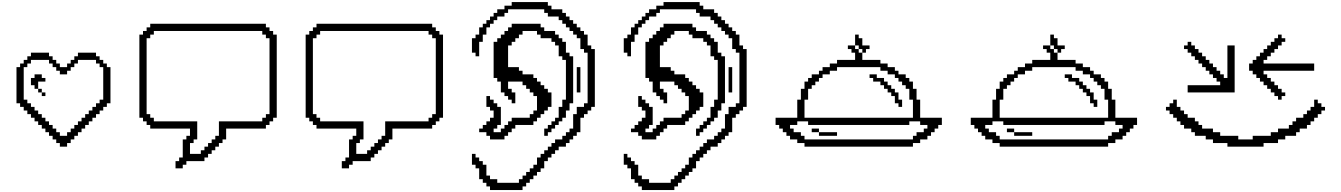

<svg xmlns="http://www.w3.org/2000/svg" viewBox="-20 -1449 13254 1897"><path d="M571.4 -35.7V0H642.9V-35.7H678.6V-71.4H714.3V-107.1H750V-142.9H785.7V-178.6H821.4V-214.3H857.1V-250H892.9V-285.7H928.6V-321.4H964.3V-357.1H1000V-392.9H1035.7V-428.6H1071.4V-785.7H1035.7V-821.4H1000V-857.1H964.3V-892.9H928.6V-928.6H750V-892.9H714.3V-857.1H678.6V-821.4H642.9V-785.7H571.4V-821.4H535.7V-857.1H500V-892.9H464.3V-928.6H285.7V-892.9H250V-857.1H214.3V-821.4H178.6V-785.7H142.9V-428.6H178.6V-392.9H214.3V-357.1H250V-321.4H285.7V-285.7H321.4V-250H357.1V-214.3H392.9V-178.6H428.6V-142.9H464.3V-107.1H500V-71.4H535.7V-35.7ZM571.4 -750V-714.3H642.9V-750H678.6V-785.7H714.3V-821.4H750V-857.1H928.6V-821.4H964.3V-785.7H1000V-464.3H964.3V-428.6H928.6V-392.9H892.9V-357.1H857.1V-321.4H821.4V-285.7H785.7V-250H750V-214.3H714.3V-178.6H678.6V-142.9H642.9V-107.1H571.4V-142.9H535.7V-178.6H500V-214.3H464.3V-250H428.6V-285.7H392.9V-321.4H357.1V-357.1H321.4V-392.9H285.7V-428.6H250V-464.3H214.3V-785.7H250V-821.4H285.7V-857.1H464.3V-821.4H500V-785.7H535.7V-750ZM392.9 -678.6V-714.3H321.4V-678.6H285.7V-607.1H321.4V-571.4H357.1V-642.9H428.6V-678.6ZM392.9 -535.7V-571.4H357.1V-535.7ZM392.9 -535.7V-500H428.6V-535.7Z M1714.3 142.9V214.3H1785.7V178.6H1821.4V142.9H2000V107.1H2035.7V71.4H2071.4V35.7H2107.1V0H2142.9V-35.7H2178.6V-71.4H2214.3V-178.6H2607.1V-214.3H2642.9V-250H2678.6V-285.7H2714.3V-1107.1H2678.6V-1142.9H2642.9V-1178.6H2607.1V-1214.3H1464.3V-1178.6H1428.6V-1142.9H1392.9V-1107.1H1357.1V-285.7H1392.9V-250H1428.6V-214.3H1464.3V-178.6H1857.1V-107.1H1821.4V-71.4H1785.7V107.1H1750V142.9ZM1857.1 71.4V-35.7H1892.9V-71.4H1928.6V-250H1500V-285.7H1464.3V-321.4H1428.6V-1071.4H1464.3V-1107.1H1500V-1142.9H2571.4V-1107.1H2607.1V-1071.4H2642.9V-321.4H2607.1V-285.7H2571.4V-250H2142.9V-107.1H2107.1V-71.4H2071.4V-35.7H2035.7V0H2000V35.7H1964.3V71.4Z M3357.1 142.9V214.3H3428.6V178.6H3464.3V142.9H3642.9V107.1H3678.6V71.4H3714.3V35.7H3750V0H3785.7V-35.7H3821.4V-71.4H3857.1V-178.6H4250V-214.3H4285.7V-250H4321.4V-285.7H4357.1V-1107.1H4321.4V-1142.9H4285.7V-1178.6H4250V-1214.3H3107.1V-1178.6H3071.4V-1142.9H3035.7V-1107.1H3000V-285.7H3035.7V-250H3071.4V-214.3H3107.1V-178.6H3500V-107.1H3464.3V-71.4H3428.6V107.1H3392.9V142.9ZM3500 71.4V-35.7H3535.7V-71.4H3571.4V-250H3142.9V-285.7H3107.1V-321.4H3071.4V-1071.4H3107.1V-1107.1H3142.9V-1142.9H4214.3V-1107.1H4250V-1071.4H4285.7V-321.4H4250V-285.7H4214.3V-250H3785.7V-107.1H3750V-71.4H3714.3V-35.7H3678.6V0H3642.9V35.7H3607.1V71.4Z M4642.9 71.4V178.6H4678.6V214.3H4714.3V321.4H4750V357.1H4785.7V392.9H4821.4V428.6H5142.9V392.9H5178.6V357.1H5214.3V321.4H5250V285.7H5285.7V250H5321.4V214.3H5357.1V142.9H5392.9V107.1H5428.6V71.4H5464.3V35.7H5500V0H5571.4V-35.7H5607.1V-71.4H5642.9V-107.1H5678.6V-142.9H5714.3V-285.7H5750V-321.4H5785.7V-357.1H5821.4V-392.9H5857.1V-964.3H5821.4V-1000H5785.7V-1107.1H5750V-1142.9H5714.3V-1178.6H5678.6V-1214.3H5642.9V-1250H5607.1V-1285.7H5571.4V-1321.4H5535.7V-1357.1H5428.6V-1392.9H5392.9V-1428.6H5035.7V-1392.9H4964.3V-1357.1H4892.9V-1321.4H4857.1V-1285.7H4821.4V-1250H4785.7V-1214.3H4750V-1178.6H4714.3V-1107.1H4678.6V-1071.4H4642.9V-928.6H4678.6V-892.9H4714.3V-1035.7H4750V-1107.1H4785.7V-1178.6H4821.4V-1214.3H4857.1V-1250H4892.9V-1285.7H4964.3V-1321.4H5000V-1357.1H5357.1V-1321.4H5392.9V-1285.7H5500V-1250H5535.7V-1214.3H5571.4V-1178.6H5607.1V-1142.9H5642.9V-1107.1H5678.6V-1071.4H5714.3V-964.3H5750V-928.6H5785.7V-428.6H5750V-392.9H5678.6V-321.4H5642.9V-178.6H5607.1V-142.9H5571.4V-107.1H5535.7V-71.4H5464.3V-35.7H5428.6V0H5392.9V35.7H5357.1V71.4H5321.4V107.1H5285.7V178.6H5250V214.3H5214.3V250H5178.6V285.7H5142.9V321.4H5107.1V357.1H4892.9V321.4H4821.4V285.7H4785.7V178.6H4750V142.9H4714.3V107.1H4678.6V71.4ZM4857.1 -1035.7V-678.6H4892.9V-642.9H4928.6V-535.7H4964.3V-500H5000V-464.3H5035.7V-428.6H5071.4V-535.7H5035.7V-571.4H5000V-642.9H5142.9V-607.1H5178.6V-571.4H5214.3V-535.7H5250V-500H5285.7V-357.1H5250V-321.4H5214.3V-285.7H5035.7V-250H5000V-214.3H4964.3V-178.6H4928.6V-142.9H4857.1V-178.6H4892.9V-214.3H4928.6V-392.9H4892.9V-428.6H4857.1V-464.3H4821.4V-500H4785.7V-392.9H4821.4V-357.1H4857.1V-285.7H4821.4V-250H4785.7V-214.3H4750V-178.6H4714.3V-142.9H4785.7V-107.1H4821.4V-71.4H4964.3V-107.1H5000V-142.9H5035.7V-178.6H5071.4V-214.3H5250V-250H5285.7V-285.7H5321.4V-321.4H5357.1V-357.1H5392.9V-392.9H5428.6V-535.7H5392.9V-571.4H5357.1V-607.1H5321.4V-642.9H5285.7V-678.6H5250V-714.3H5142.9V-750H5107.1V-785.7H5000V-1000H5035.7V-1035.7H5071.4V-1071.4H5107.1V-1107.1H5142.9V-1142.9H5285.7V-1107.1H5321.4V-1071.4H5428.6V-1035.7H5464.3V-1000H5500V-892.9H5535.7V-857.1H5571.4V-464.3H5535.7V-392.9H5500V-285.7H5464.3V-250H5428.6V-214.3H5392.9V-178.6H5357.1V-107.1H5392.9V-142.9H5428.6V-178.6H5464.3V-214.3H5500V-250H5535.7V-285.7H5571.4V-357.1H5607.1V-428.6H5642.9V-892.9H5607.1V-928.6H5571.4V-1035.7H5535.7V-1071.4H5500V-1107.1H5464.3V-1142.9H5357.1V-1178.6H5321.4V-1214.3H5035.7V-1178.6H5000V-1142.9H4964.3V-1107.1H4928.6V-1071.4H4892.9V-1035.7ZM5678.6 -785.7V-535.7H5714.3V-785.7Z M6142.9 71.4V178.6H6178.6V214.3H6214.3V321.4H6250V357.1H6285.7V392.9H6321.4V428.6H6642.9V392.9H6678.6V357.1H6714.3V321.4H6750V285.7H6785.7V250H6821.4V214.3H6857.1V142.9H6892.9V107.1H6928.6V71.4H6964.3V35.7H7000V0H7071.4V-35.7H7107.1V-71.4H7142.9V-107.1H7178.6V-142.9H7214.3V-285.7H7250V-321.4H7285.7V-357.1H7321.4V-392.9H7357.1V-964.3H7321.4V-1000H7285.7V-1107.1H7250V-1142.9H7214.3V-1178.6H7178.6V-1214.3H7142.9V-1250H7107.1V-1285.7H7071.4V-1321.4H7035.7V-1357.1H6928.6V-1392.9H6892.9V-1428.6H6535.7V-1392.9H6464.3V-1357.1H6392.9V-1321.4H6357.1V-1285.7H6321.4V-1250H6285.7V-1214.3H6250V-1178.6H6214.3V-1107.1H6178.6V-1071.4H6142.9V-928.6H6178.6V-892.9H6214.3V-1035.7H6250V-1107.1H6285.7V-1178.6H6321.4V-1214.3H6357.1V-1250H6392.9V-1285.7H6464.3V-1321.4H6500V-1357.1H6857.1V-1321.4H6892.9V-1285.7H7000V-1250H7035.7V-1214.3H7071.4V-1178.6H7107.1V-1142.9H7142.9V-1107.1H7178.6V-1071.4H7214.3V-964.3H7250V-928.6H7285.7V-428.6H7250V-392.9H7178.6V-321.4H7142.9V-178.6H7107.1V-142.9H7071.4V-107.1H7035.7V-71.4H6964.3V-35.7H6928.6V0H6892.9V35.7H6857.1V71.4H6821.4V107.1H6785.7V178.6H6750V214.3H6714.3V250H6678.6V285.7H6642.9V321.4H6607.1V357.1H6392.9V321.4H6321.4V285.7H6285.7V178.6H6250V142.9H6214.3V107.1H6178.6V71.4ZM6357.1 -1035.7V-678.6H6392.9V-642.9H6428.6V-535.7H6464.3V-500H6500V-464.3H6535.7V-428.6H6571.4V-535.7H6535.7V-571.4H6500V-642.9H6642.9V-607.1H6678.6V-571.4H6714.3V-535.7H6750V-500H6785.7V-357.1H6750V-321.4H6714.3V-285.7H6535.7V-250H6500V-214.3H6464.3V-178.6H6428.6V-142.9H6357.1V-178.6H6392.9V-214.3H6428.6V-392.9H6392.9V-428.6H6357.1V-464.3H6321.4V-500H6285.7V-392.9H6321.4V-357.1H6357.1V-285.7H6321.4V-250H6285.7V-214.3H6250V-178.6H6214.3V-142.9H6285.7V-107.1H6321.4V-71.4H6464.3V-107.1H6500V-142.9H6535.7V-178.6H6571.4V-214.3H6750V-250H6785.7V-285.7H6821.4V-321.4H6857.1V-357.1H6892.9V-392.9H6928.6V-535.7H6892.9V-571.4H6857.1V-607.1H6821.4V-642.9H6785.7V-678.6H6750V-714.3H6642.9V-750H6607.1V-785.7H6500V-1000H6535.7V-1035.7H6571.4V-1071.4H6607.1V-1107.1H6642.9V-1142.9H6785.7V-1107.1H6821.4V-1071.4H6928.6V-1035.7H6964.3V-1000H7000V-892.9H7035.7V-857.1H7071.4V-464.3H7035.7V-392.9H7000V-285.7H6964.3V-250H6928.6V-214.3H6892.9V-178.6H6857.1V-107.1H6892.9V-142.9H6928.6V-178.6H6964.3V-214.3H7000V-250H7035.7V-285.7H7071.4V-357.1H7107.1V-428.6H7142.9V-892.9H7107.1V-928.6H7071.4V-1035.7H7035.7V-1071.4H7000V-1107.1H6964.3V-1142.9H6857.1V-1178.6H6821.4V-1214.3H6535.7V-1178.6H6500V-1142.9H6464.3V-1107.1H6428.6V-1071.4H6392.9V-1035.7ZM7178.6 -785.7V-535.7H7214.3V-785.7Z M9000 -71.4H7928.6V-107.1H7892.9V-142.9H7821.4V-178.6H7785.7V-214.3H7857.1V-250H7964.3V-214.3H8964.3V-250H9071.4V-214.3H9142.9V-178.6H9107.1V-142.9H9035.7V-107.1H9000ZM7785.7 -107.1V-71.4H7857.1V-35.7H7928.6V0H9000V-35.7H9071.4V-71.4H9142.9V-107.1H9178.6V-142.9H9214.3V-178.6H9250V-214.3H9285.7V-285.7H9071.4V-464.3H9035.7V-571.4H9000V-642.9H8964.3V-678.6H8928.6V-714.3H8857.1V-750H8821.4V-785.7H8750V-821.4H8678.6V-857.1H8500V-928.6H8464.3V-964.3H8428.6V-1000H8357.1V-964.3H8392.9V-928.6H8428.6V-857.1H8250V-821.4H8178.6V-785.7H8107.1V-750H8071.4V-714.3H8000V-678.6H7964.3V-642.9H7928.6V-571.4H7892.9V-464.3H7857.1V-285.7H7642.9V-214.3H7678.6V-178.6H7714.3V-142.9H7750V-107.1ZM7928.6 -285.7V-464.3H7964.3V-571.4H8000V-607.1H8035.7V-642.9H8071.4V-678.6H8107.1V-714.3H8178.6V-750H8250V-785.7H8678.6V-750H8750V-714.3H8821.4V-678.6H8857.1V-642.9H8892.9V-607.1H8928.6V-571.4H8964.3V-464.3H9000V-285.7ZM8071.4 -178.6H8000V-142.9H8071.4ZM8071.4 -142.9V-107.1H8250V-142.9ZM8500 -964.3V-928.6H8535.7V-964.3H8571.4V-1000H8500V-1071.4H8464.3V-1107.1H8428.6V-1000H8464.3V-964.3ZM8857.1 -428.6V-392.9H8892.9V-464.3H8857.1V-535.7H8821.4V-571.4H8785.7V-607.1H8750V-642.9H8714.3V-678.6H8642.9V-714.3H8571.4V-678.6H8607.1V-642.9H8678.6V-607.1H8714.3V-571.4H8750V-535.7H8785.7V-500H8821.4V-428.6Z M10928.6 -71.4H9857.1V-107.1H9821.4V-142.9H9750V-178.6H9714.3V-214.3H9785.7V-250H9892.9V-214.3H10892.9V-250H11000V-214.3H11071.4V-178.6H11035.7V-142.9H10964.3V-107.1H10928.6ZM9714.3 -107.1V-71.4H9785.7V-35.7H9857.1V0H10928.6V-35.7H11000V-71.4H11071.4V-107.1H11107.1V-142.9H11142.9V-178.6H11178.6V-214.3H11214.3V-285.7H11000V-464.3H10964.3V-571.4H10928.6V-642.9H10892.9V-678.6H10857.1V-714.3H10785.7V-750H10750V-785.7H10678.6V-821.4H10607.1V-857.1H10428.6V-928.6H10392.9V-964.3H10357.1V-1000H10285.7V-964.3H10321.4V-928.6H10357.1V-857.1H10178.6V-821.4H10107.1V-785.7H10035.7V-750H10000V-714.3H9928.6V-678.6H9892.9V-642.9H9857.1V-571.4H9821.4V-464.3H9785.7V-285.7H9571.4V-214.3H9607.1V-178.6H9642.9V-142.9H9678.6V-107.1ZM9857.1 -285.7V-464.3H9892.9V-571.4H9928.6V-607.1H9964.3V-642.9H10000V-678.6H10035.7V-714.3H10107.1V-750H10178.6V-785.7H10607.1V-750H10678.6V-714.3H10750V-678.6H10785.7V-642.9H10821.4V-607.1H10857.1V-571.4H10892.9V-464.3H10928.6V-285.7ZM10000 -178.6H9928.6V-142.9H10000ZM10000 -142.9V-107.1H10178.6V-142.9ZM10428.6 -964.3V-928.6H10464.3V-964.3H10500V-1000H10428.6V-1071.4H10392.9V-1107.1H10357.1V-1000H10392.9V-964.3ZM10785.7 -428.6V-392.9H10821.4V-464.3H10785.7V-535.7H10750V-571.4H10714.3V-607.1H10678.6V-642.9H10642.9V-678.6H10571.4V-714.3H10500V-678.6H10535.7V-642.9H10607.1V-607.1H10642.9V-571.4H10678.6V-535.7H10714.3V-500H10750V-428.6Z M11964.3 -71.4V-35.7H12107.1V0H12464.3V-35.7H12607.1V-71.4H12678.6V-107.1H12785.7V-142.9H12821.4V-178.6H12892.9V-214.3H12928.6V-250H12964.3V-285.7H13000V-321.4H13035.7V-357.1H13071.4V-392.9H13035.7V-428.6H13000V-464.3H12964.3V-392.9H12928.6V-357.1H12892.9V-321.4H12857.1V-285.7H12785.7V-250H12750V-214.3H12714.3V-178.6H12607.1V-142.9H12535.7V-107.1H12357.1V-71.4H12214.3V-107.1H12035.7V-142.9H11964.3V-178.6H11857.1V-214.3H11821.4V-250H11785.7V-285.7H11714.3V-321.4H11678.6V-357.1H11642.9V-392.9H11607.1V-464.3H11571.4V-428.6H11535.7V-392.9H11500V-357.1H11535.7V-321.4H11571.4V-285.7H11607.1V-250H11642.9V-214.3H11678.6V-178.6H11750V-142.9H11785.7V-107.1H11892.9V-71.4ZM11714.3 -607.1V-535.7H12178.6V-1000H12107.1V-678.6H12071.4V-714.3H12035.7V-750H12000V-785.7H11964.3V-821.4H11928.6V-857.1H11892.9V-892.9H11857.1V-928.6H11821.4V-964.3H11785.7V-1000H11750V-1035.7H11714.3V-1000H11678.6V-964.3H11714.3V-928.6H11750V-892.9H11785.7V-857.1H11821.4V-821.4H11857.1V-785.7H11892.9V-750H11928.6V-714.3H11964.3V-678.6H12000V-642.9H12035.7V-607.1ZM12321.4 -821.4V-750H12357.1V-714.3H12392.9V-678.6H12428.6V-642.9H12464.3V-607.1H12500V-571.4H12535.7V-535.7H12571.4V-500H12607.1V-464.3H12642.9V-500H12678.6V-535.7H12642.9V-571.4H12607.1V-607.1H12571.4V-642.9H12535.7V-678.6H12500V-714.3H12464.3V-750H12964.3V-821.4H12464.3V-857.1H12500V-892.9H12535.7V-928.6H12571.4V-964.3H12607.1V-1000H12642.9V-1035.7H12678.6V-1071.4H12642.9V-1107.1H12607.1V-1071.4H12571.4V-1035.7H12535.7V-1000H12500V-964.3H12464.3V-928.6H12428.6V-892.9H12392.9V-857.1H12357.1V-821.4Z"/></svg>

Font: Gossip Icons High Pixel
Style: Regular
Weight: 500
Designer: Deborah Khodanovich
Version: Version 1.001;Glyphs 3.3.1 (3343)